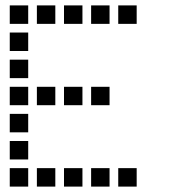

<svg xmlns="http://www.w3.org/2000/svg" viewBox="-20 -704 640 708"><path d="M17 -684Q16 -684 16 -684Q16 -684 16 -683V-617Q16 -616 16 -616Q16 -616 17 -616H83Q84 -616 84 -616Q84 -616 84 -617V-683Q84 -684 84 -684Q84 -684 83 -684ZM117 -684Q116 -684 116 -684Q116 -684 116 -683V-617Q116 -616 116 -616Q116 -616 117 -616H183Q184 -616 184 -616Q184 -616 184 -617V-683Q184 -684 184 -684Q184 -684 183 -684ZM217 -684Q216 -684 216 -684Q216 -684 216 -683V-617Q216 -616 216 -616Q216 -616 217 -616H283Q284 -616 284 -616Q284 -616 284 -617V-683Q284 -684 284 -684Q284 -684 283 -684ZM317 -684Q316 -684 316 -684Q316 -684 316 -683V-617Q316 -616 316 -616Q316 -616 317 -616H383Q384 -616 384 -616Q384 -616 384 -617V-683Q384 -684 384 -684Q384 -684 383 -684ZM417 -684Q416 -684 416 -684Q416 -684 416 -683V-617Q416 -616 416 -616Q416 -616 417 -616H483Q484 -616 484 -616Q484 -616 484 -617V-683Q484 -684 484 -684Q484 -684 483 -684ZM17 -584Q16 -584 16 -584Q16 -584 16 -583V-517Q16 -516 16 -516Q16 -516 17 -516H83Q84 -516 84 -516Q84 -516 84 -517V-583Q84 -584 84 -584Q84 -584 83 -584ZM17 -484Q16 -484 16 -484Q16 -484 16 -483V-417Q16 -416 16 -416Q16 -416 17 -416H83Q84 -416 84 -416Q84 -416 84 -417V-483Q84 -484 84 -484Q84 -484 83 -484ZM17 -384Q16 -384 16 -384Q16 -384 16 -383V-317Q16 -316 16 -316Q16 -316 17 -316H83Q84 -316 84 -316Q84 -316 84 -317V-383Q84 -384 84 -384Q84 -384 83 -384ZM117 -384Q116 -384 116 -384Q116 -384 116 -383V-317Q116 -316 116 -316Q116 -316 117 -316H183Q184 -316 184 -316Q184 -316 184 -317V-383Q184 -384 184 -384Q184 -384 183 -384ZM217 -384Q216 -384 216 -384Q216 -384 216 -383V-317Q216 -316 216 -316Q216 -316 217 -316H283Q284 -316 284 -316Q284 -316 284 -317V-383Q284 -384 284 -384Q284 -384 283 -384ZM317 -384Q316 -384 316 -384Q316 -384 316 -383V-317Q316 -316 316 -316Q316 -316 317 -316H383Q384 -316 384 -316Q384 -316 384 -317V-383Q384 -384 384 -384Q384 -384 383 -384ZM17 -284Q16 -284 16 -284Q16 -284 16 -283V-217Q16 -216 16 -216Q16 -216 17 -216H83Q84 -216 84 -216Q84 -216 84 -217V-283Q84 -284 84 -284Q84 -284 83 -284ZM17 -184Q16 -184 16 -184Q16 -184 16 -183V-117Q16 -116 16 -116Q16 -116 17 -116H83Q84 -116 84 -116Q84 -116 84 -117V-183Q84 -184 84 -184Q84 -184 83 -184ZM17 -84Q16 -84 16 -84Q16 -84 16 -83V-17Q16 -16 16 -16Q16 -16 17 -16H83Q84 -16 84 -16Q84 -16 84 -17V-83Q84 -84 84 -84Q84 -84 83 -84ZM117 -84Q116 -84 116 -84Q116 -84 116 -83V-17Q116 -16 116 -16Q116 -16 117 -16H183Q184 -16 184 -16Q184 -16 184 -17V-83Q184 -84 184 -84Q184 -84 183 -84ZM217 -84Q216 -84 216 -84Q216 -84 216 -83V-17Q216 -16 216 -16Q216 -16 217 -16H283Q284 -16 284 -16Q284 -16 284 -17V-83Q284 -84 284 -84Q284 -84 283 -84ZM317 -84Q316 -84 316 -84Q316 -84 316 -83V-17Q316 -16 316 -16Q316 -16 317 -16H383Q384 -16 384 -16Q384 -16 384 -17V-83Q384 -84 384 -84Q384 -84 383 -84ZM417 -84Q416 -84 416 -84Q416 -84 416 -83V-17Q416 -16 416 -16Q416 -16 417 -16H483Q484 -16 484 -16Q484 -16 484 -17V-83Q484 -84 484 -84Q484 -84 483 -84Z"/></svg>

Font: Doto Black SemiBold
Style: Regular
Weight: 600
Monospace: yes
Version: Version 1.000